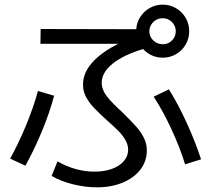

<svg xmlns="http://www.w3.org/2000/svg" viewBox="-20 -802 904 823"><path d="M201.2 -47.9 226.6 -110.4Q264.2 -88.4 305.4 -77.1Q346.7 -65.9 386.7 -66.4Q428.2 -66.4 460.7 -78.4Q493.2 -90.3 511.2 -111.8Q529.3 -133.3 529.3 -160.2Q529.3 -181.2 517.6 -201.7Q505.9 -222.2 486.8 -241.5Q467.8 -260.7 436.5 -288.1Q401.9 -319.3 381.1 -341.6Q360.4 -363.8 347.9 -388.2Q335.4 -412.6 335.9 -439.5Q335.4 -488.3 374.3 -532.7Q413.1 -577.1 486.8 -614.3H153.3L154.3 -677.7L564 -676.8Q565.9 -706.1 581.8 -730.2Q597.7 -754.4 622.8 -768.3Q647.9 -782.2 677.7 -782.2Q708.5 -782.2 734.6 -766.8Q760.7 -751.5 775.9 -725.3Q791 -699.2 791 -668Q791 -637.2 775.9 -611.1Q760.7 -585 734.6 -569.8Q708.5 -554.7 677.7 -554.7Q652.8 -554.7 631.1 -564.5Q609.4 -574.2 593.3 -591.8Q507.8 -565.9 461.9 -528.3Q416 -490.7 416 -447.3Q416 -418 437.7 -389.6Q459.5 -361.3 504.9 -320.3Q543 -282.7 563.2 -260Q583.5 -237.3 596.4 -211.7Q609.4 -186 609.4 -157.2Q609.4 -111.3 582 -75.4Q554.7 -39.6 506.1 -19.3Q457.5 1 395.5 1Q344.7 1 292.2 -12.2Q239.7 -25.4 201.2 -47.9ZM142.6 -412.1 211.9 -391.6Q193.8 -322.3 161.1 -242.7Q128.4 -163.1 88.9 -91.8L23.4 -122.1Q59.6 -187 92 -265.6Q124.5 -344.2 142.6 -412.1ZM638.7 -387.7 704.1 -418.9Q743.2 -356.4 780 -276.1Q816.9 -195.8 841.8 -119.1L773.4 -97.7Q750.5 -171.4 714.4 -249.3Q678.2 -327.1 638.7 -387.7ZM733.4 -668Q733.4 -683.1 725.8 -696Q718.3 -709 705.1 -716.6Q691.9 -724.1 676.8 -723.6Q662.1 -724.1 648.9 -716.6Q635.7 -709 627.9 -695.8Q620.1 -682.6 620.1 -668Q620.1 -644.5 637.2 -628.4Q654.3 -612.3 677.7 -612.3Q700.7 -612.3 717 -628.4Q733.4 -644.5 733.4 -668Z"/></svg>

Font: Pretendard GOV
Style: Regular
Weight: 400
Designer: Base glyphs from Inter by Rasmus Andersson; Hangeul glyphs from Noto Sans CJK(Source Han Sans) by Jang Soo-young and Kan
Foundry: Kil Hyung-jin
Version: Version 1.309